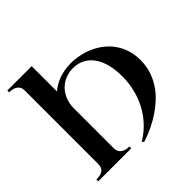

<svg xmlns="http://www.w3.org/2000/svg" viewBox="-227 -1105 1343 1343"><g transform="rotate(-45 444.0 -433.5)"><path d="M359.9 0H33.2V-18.1Q59.6 -18.1 76.4 -23.7Q93.3 -29.3 102.8 -38.6Q112.3 -47.9 115.7 -60.1Q119.1 -72.3 119.1 -85.9V-816.9Q119.1 -826.7 115.5 -837.9Q111.8 -849.1 102.3 -858.6Q92.8 -868.2 76.2 -874.5Q59.6 -880.9 33.2 -880.9V-898.9H273.9V-648.9Q290.5 -663.1 311.8 -676Q333 -689 358.6 -698.7Q384.3 -708.5 414.8 -714.4Q445.3 -720.2 481 -720.2Q524.9 -720.2 568.8 -710.9Q612.8 -701.7 653.1 -683.1Q693.4 -664.6 728 -637Q762.7 -609.4 788.1 -572.8Q813.5 -536.1 828.1 -490.7Q842.8 -445.3 842.8 -391.1Q842.8 -332 826.2 -282.5Q809.6 -232.9 782.5 -192.1Q755.4 -151.4 720.7 -118.9Q686 -86.4 649.9 -61.5Q564.9 -2.9 457 32.2L442.9 20Q506.8 -16.6 557.1 -75.7Q578.6 -100.6 599.1 -133.3Q619.6 -166 635.7 -206.5Q651.9 -247.1 661.9 -295.7Q671.9 -344.2 671.9 -401.9Q671.9 -472.7 656.5 -525.9Q641.1 -579.1 613.8 -614.5Q586.4 -649.9 549.1 -667.5Q511.7 -685.1 467.8 -685.1Q428.2 -685.1 393.3 -671.1Q358.4 -657.2 332.5 -631.6Q306.6 -606 291 -569.6Q275.4 -533.2 273.9 -487.8V-85.9Q273.9 -76.2 277.1 -64.5Q280.3 -52.7 289.3 -42.5Q298.3 -32.2 315.2 -25.1Q332 -18.1 359.9 -18.1Z"/></g></svg>

Font: Uncial Antiqua
Style: Regular
Weight: 400
Version: Version 1.000